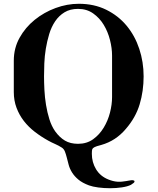

<svg xmlns="http://www.w3.org/2000/svg" viewBox="-20 -774 835 1016"><path d="M53 -453Q53 -519 83.5 -574Q114 -629 163.5 -669Q213 -709 274 -731.5Q335 -754 397 -754Q478 -754 542 -722.5Q606 -691 650 -638Q694 -585 717 -515.5Q740 -446 740 -370Q740 -292 719 -222Q698 -152 646 -92Q620 -61 587.5 -39.5Q555 -18 516 -7Q507 -5 493 -0.5Q479 4 472 10Q467 15 466.5 24.5Q466 34 466 40Q466 85 488.5 122Q511 159 554 176Q579 186 601 187.5Q623 189 649 184Q652 184 660 182Q668 180 676 179.5Q684 179 689 181.5Q694 184 690 191Q688 194 681.5 198Q675 202 673 204Q655 213 625 217.5Q595 222 562.5 222Q530 222 500 218Q470 214 451 207Q416 194 395 176.5Q374 159 361.5 139Q349 119 343.5 98.5Q338 78 333.5 60Q329 42 323.5 28Q318 14 307 7Q290 -4 271.5 -12Q253 -20 235 -30Q197 -51 164 -76.5Q131 -102 106.5 -133.5Q82 -165 67.5 -203.5Q53 -242 53 -287ZM573 -480Q573 -519 562 -562.5Q551 -606 529 -642.5Q507 -679 473 -703Q439 -727 393 -727Q351 -727 321.5 -709Q292 -691 272 -661.5Q252 -632 240.5 -594Q229 -556 222.5 -516.5Q216 -477 214.5 -438.5Q213 -400 213 -370Q213 -338 215 -298.5Q217 -259 223.5 -219Q230 -179 241.5 -142.5Q253 -106 272 -79Q295 -47 323.5 -30Q352 -13 393 -13Q439 -13 472.5 -37Q506 -61 528.5 -98Q551 -135 562 -178Q573 -221 573 -260Z"/></svg>

Font: SoukouMincho
Style: Regular
Weight: 400
Designer: Dr. Ken Lunde (project architect, glyph set definition & overall production); Masataka HATTORI  (production & ideograph 
Foundry: Adobe Systems Incorporated
Version: Version 1.00